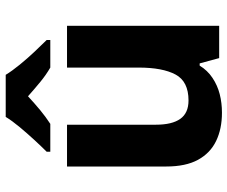

<svg xmlns="http://www.w3.org/2000/svg" viewBox="-84 -722 816 689"><g transform="rotate(-90 324.5 -378.0)"><path d="M576 -546V0H460L441 -70H433Q416 -42 389 -24Q362 -6 330.5 2Q299 10 264 10Q206 10 162.5 -11Q119 -32 95 -76Q71 -120 71 -190V-546H221V-227Q221 -169 242 -139.5Q263 -110 308 -110Q376 -110 401 -156.5Q426 -203 426 -289V-546ZM400 -766Q414 -743 436.5 -715.5Q459 -688 483 -662.5Q507 -637 525 -619V-606H426Q400 -621 375 -641.5Q350 -662 323 -686Q297 -662 273.5 -642.5Q250 -623 224 -606H124V-619Q143 -638 166.5 -663.5Q190 -689 212.5 -716Q235 -743 249 -766Z"/></g></svg>

Font: Noto Sans Syriac Eastern
Style: Bold
Weight: 700
Designer: Patrick Giasson and the Monotype Design Team
Foundry: Monotype Imaging Inc.
Version: Version 3.001